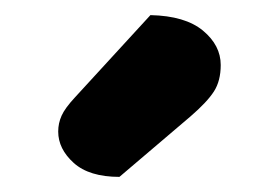

<svg xmlns="http://www.w3.org/2000/svg" viewBox="-20 -760 338 254"><path d="M179 -740Q225 -739 248.5 -719.5Q272 -700 272 -674Q272 -653 263 -639Q254 -625 232 -606L138 -526Q98 -526 77.5 -544.5Q57 -563 57 -586Q57 -597 61.5 -607Q66 -617 79 -631Z"/></svg>

Font: Baloo Chettan 2
Style: Bold
Weight: 700
Designer: Maithili Shingre, Unnati Kotecha and Ek Type
Foundry: Ek Type
Version: Version 1.640;hotconv 1.0.111;makeotfexe 2.5.65597; ttfautoh